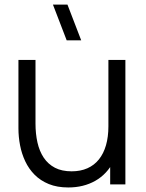

<svg xmlns="http://www.w3.org/2000/svg" viewBox="-20 -800 634 833"><path d="M269.3 -625 209.7 -780H272.7L332.3 -625ZM276.3 13.3Q227.8 13.3 191.7 -1.5Q155.5 -16.3 130.2 -41.8Q105 -67.3 89.5 -100.2Q74 -133.2 67 -169.8Q60 -206.5 60 -243V-540H134V-264.3Q134 -219.8 142.5 -181.9Q151 -144 169.8 -115.8Q188.7 -87.7 218.4 -72.2Q248.2 -56.7 290.7 -56.7Q329.5 -56.7 359.3 -70Q389.2 -83.3 409.3 -108.6Q429.5 -133.8 439.9 -170.1Q450.3 -206.3 450.3 -252L502.3 -240.3Q502.3 -157.3 473.3 -100.8Q444.3 -44.3 393.4 -15.5Q342.5 13.3 276.3 13.3ZM458 0V-133H450.3V-540H524V0Z"/></svg>

Font: Manrope ExtraLight
Style: Regular
Weight: 200
Designer: Mikhail Sharanda
Foundry: Mikhail Sharanda
Version: Version 4.505